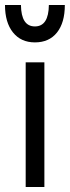

<svg xmlns="http://www.w3.org/2000/svg" viewBox="-55 -750 280 770"><path d="M-35 -730H29Q30 -644 85 -644Q140 -644 141 -730H205Q205 -659 173.5 -619.5Q142 -580 85 -580Q29 -580 -3 -620Q-35 -660 -35 -730ZM123 -500V0H48V-500Z"/></svg>

Font: MedMera Sans
Style: Regular
Weight: 400
Designer: Kasper Nordkvist
Foundry: UNCUT.wtf
Version: Version 1.300